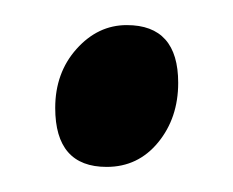

<svg xmlns="http://www.w3.org/2000/svg" viewBox="-20 -418 186 153"><path d="M122 -352Q122 -324 106 -304.5Q90 -285 65 -285Q24 -285 24 -332Q24 -360 41 -379Q58 -398 81 -398Q122 -398 122 -352Z"/></svg>

Font: Ekushey Amar Desh
Style: Regular
Weight: 400
Designer: Al Mamun Sumon
Foundry: Al Mamun Sumon
Version: Version 1.0